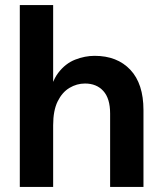

<svg xmlns="http://www.w3.org/2000/svg" viewBox="-20 -740 640 760"><path d="M547.9 0H415.9V-290.7Q415.9 -350.2 389 -379.8Q362.2 -409.4 316.4 -409.4Q284 -409.4 255.1 -392.2Q226.2 -375 208.3 -338.8Q190.4 -302.7 190.4 -244.2V0H58.4V-720H190.4V-346.7H173.1Q182.1 -414.4 210.5 -451.6Q238.9 -488.8 277.5 -503.9Q316.2 -519 354.5 -519Q443.9 -519 495.9 -463.8Q547.9 -408.6 547.9 -304.2Z"/></svg>

Font: Wix Madefor Display
Style: Regular
Weight: 400
Designer: Dalton Maag Ltd
Foundry: Dalton Maag Ltd
Version: Version 3.100